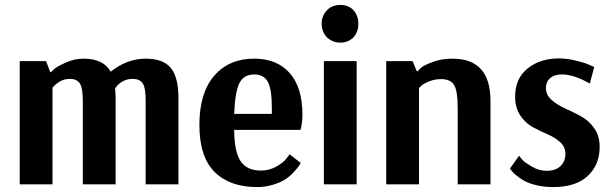

<svg xmlns="http://www.w3.org/2000/svg" viewBox="-20 -748 2482 779"><path d="M60 0V-500H167L184 -455H187Q192 -461 202.5 -470Q213 -479 247.5 -494.5Q282 -510 319 -510Q400 -510 429 -457Q495 -510 571 -510Q642 -510 673 -472.5Q704 -435 704 -349V0H571V-339Q571 -393 558.5 -410.5Q546 -428 518 -428Q475 -428 447 -390Q449 -366 449 -351V0H316V-339Q316 -392 303.5 -410Q291 -428 264 -428Q238 -428 219 -415Q200 -402 193 -392V0Z M1011 -446Q970 -446 952 -412Q934 -378 930 -286H1083V-309Q1083 -385 1067 -415.5Q1051 -446 1011 -446ZM1155 -122 1200 -87Q1198 -83 1194 -76.5Q1190 -70 1175 -53Q1160 -36 1141.5 -23Q1123 -10 1091 0.5Q1059 11 1023 11Q912 11 850.5 -50.5Q789 -112 789 -241Q789 -371 849 -440.5Q909 -510 1011 -510Q1104 -510 1155.5 -451.5Q1207 -393 1207 -284Q1207 -266 1205 -250.5Q1203 -235 1201 -228L1199 -221H930Q931 -131 956.5 -93.5Q982 -56 1039 -56Q1073 -56 1102 -72.5Q1131 -89 1143 -106Z M1308 -708Q1329 -728 1361 -728Q1392 -728 1412 -709Q1434 -686 1434 -652Q1434 -617 1412 -594Q1390 -575 1361 -575Q1331 -575 1308 -595Q1285 -618 1285 -652Q1285 -685 1308 -708ZM1427 -500V0H1294V-500Z M1547 0V-500H1654L1671 -459H1675Q1679 -465 1688.5 -473.5Q1698 -482 1734 -496Q1770 -510 1816 -510Q1970 -510 1970 -339V0H1837V-312Q1837 -379 1822.5 -403Q1808 -427 1770 -427Q1744 -427 1721.5 -418Q1699 -409 1689 -400L1680 -391V0Z M2049 -64 2086 -116Q2091 -109 2100 -99Q2109 -89 2138 -72Q2167 -55 2197 -55Q2234 -55 2254 -74Q2274 -93 2274 -124Q2274 -152 2253 -171Q2232 -190 2202 -203Q2172 -216 2142 -232Q2112 -248 2091 -279.5Q2070 -311 2070 -356Q2070 -430 2121 -470.5Q2172 -511 2247 -511Q2279 -511 2315 -502.5Q2351 -494 2371 -485L2391 -476L2373 -409Q2308 -446 2260 -446Q2229 -446 2212 -431Q2195 -416 2195 -391Q2195 -363 2217.5 -343Q2240 -323 2272 -308.5Q2304 -294 2336 -277Q2368 -260 2390.5 -228.5Q2413 -197 2413 -152Q2413 -79 2364.5 -34Q2316 11 2225 11Q2188 11 2156.5 3.5Q2125 -4 2106 -15Q2087 -26 2073.5 -37.5Q2060 -49 2055 -56Z"/></svg>

Font: ArsenalBold
Style: Bold
Weight: 700
Designer: Andrij Shevchenko
Foundry: Stairsfor.com
Version: Version 1.000